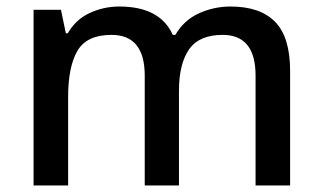

<svg xmlns="http://www.w3.org/2000/svg" viewBox="-20 -569 989 589"><path d="M687 -549Q778 -549 824 -502Q870 -455 870 -351V0H764V-337Q764 -462 663 -462Q591 -462 560 -417.5Q529 -373 529 -290V0H424V-337Q424 -462 322 -462Q246 -462 217.5 -413Q189 -364 189 -272V0H83V-539H167L182 -467H188Q212 -509 255 -529Q298 -549 346 -549Q471 -549 510 -462H518Q544 -507 590 -528Q636 -549 687 -549Z"/></svg>

Font: Noto Sans Telugu Medium
Style: Regular
Weight: 500
Designer: Jelle Bosma - Monotype Design Team
Foundry: Monotype Imaging Inc.
Version: Version 2.005; ttfautohint (v1.8.4.7-5d5b)